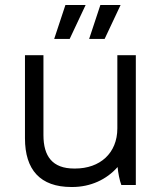

<svg xmlns="http://www.w3.org/2000/svg" viewBox="-20 -741 654 769"><path d="M197 -585H259L323 -721H242ZM337 -585H399L463 -721H382ZM266 8H269C343 8 407 -22 451 -72C453 -49 459 -18 466 0H524V-520H450V-227C450 -127 380 -66 281 -66H277C190 -66 154 -115 154 -200V-520H80V-187C80 -61 141 8 266 8Z"/></svg>

Font: Fixel Display Regular
Style: Regular
Weight: 400
Designer: AlfaBravo + MacPaw
Foundry: Kyrylo Tkachov, Marchela Mozhyna, Serhii Makarenko, Maria Weinstein, Zakhar Kryvoshyya
Version: Version 1.211